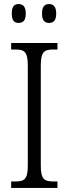

<svg xmlns="http://www.w3.org/2000/svg" viewBox="-20 -926 338 946"><path d="M222 -813C242 -813 257 -824 257 -859C257 -895 242 -906 222 -906C201 -906 187 -895 187 -859C187 -824 201 -813 222 -813ZM72 -813C92 -813 107 -824 107 -859C107 -895 92 -906 72 -906C51 -906 38 -895 38 -859C38 -824 51 -813 72 -813ZM35 0H263V-32H242C199 -32 181 -43 181 -110V-603C181 -672 199 -682 242 -682H263V-714H35V-682H57C99 -682 117 -672 117 -603V-110C117 -42 99 -32 57 -32H35Z"/></svg>

Font: Noto Serif Devanagari Condensed Light
Style: Regular
Weight: 300
Width: 3
Designer: Universal Thirst, Indian Type Foundry and the Monotype Design Team
Foundry: Monotype Imaging Inc.
Version: Version 2.004